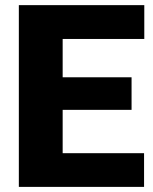

<svg xmlns="http://www.w3.org/2000/svg" viewBox="-20 -731 600 751"><path d="M494.6 -301.3H225.1V-131.8H543.5V0H53.7V-710.9H544.4V-578.6H225.1V-428.7H494.6Z"/></svg>

Font: RobotoDraft
Style: Black
Weight: 900
Designer: Google
Version: Version 2.000980w3; 2014; ttfautohint (v1.1) -l 5 -r 24 -G 4